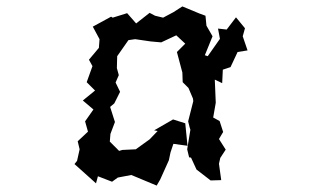

<svg xmlns="http://www.w3.org/2000/svg" viewBox="-20 -551 1040 598"><path d="M529 -441 557 -415 531 -389 548 -325 549 -295 567 -277 581 -244 582 -236 566 -173 571 -153 573 -147 563 -86 569 -61 575 -60 592 -23 636 11 669 10 662 -41 666 -59 683 -85 662 -118 675 -140 664 -174 644 -185 652 -231 649 -303 672 -292 674 -334 698 -342 720 -389 751 -394 736 -438 743 -463 715 -497 686 -459 659 -462 665 -430 627 -376 618 -379 642 -438 623 -471 620 -502 601 -509 548 -531 520 -513 488 -496 463 -502 446 -511 404 -478 376 -510 331 -496 326 -499 269 -468 290 -429 288 -402 257 -365 268 -345 250 -295 276 -269 238 -238 271 -210 245 -173 254 -141 222 -111 228 -86 220 -50 212 -40 279 20 285 -2 329 15 347 2 389 -6 468 27 479 8 506 -52 511 -76 520 -103 564 -97 557 -167 519 -179 460 -145 471 -143 446 -117 403 -86 361 -84 351 -81 322 -110 324 -134 338 -171 323 -218 336 -229 354 -265 340 -294 350 -317 344 -339 345 -376 380 -426 401 -429 449 -422 482 -419Z"/></svg>

Font: チョークS
Style: Regular
Weight: 400
Designer: [Stick] Fontworks Inc.
Foundry: [Stick] Fontworks Inc.
Version: Version 1.200;FEAKit 1.0